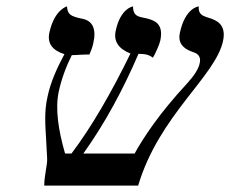

<svg xmlns="http://www.w3.org/2000/svg" viewBox="-20 -579 718 599"><path d="M676 -452C687 -505 652 -516 636 -522C634 -522 633 -523 632 -523C630 -524 628 -525 626 -525C612 -530 598 -535 600 -559C600 -559 558 -556 541 -476C535 -448 548 -429 578 -418C579 -418 580 -417 581 -417C590 -414 609 -408 603 -382C600 -365 586 -343 564 -319C476 -224 427 -149 400 -100H240C306 -192 364 -299 412 -411C434 -411 445 -408 457 -399C464 -410 477 -439 480 -452C492 -508 459 -516 436 -522C434 -522 433 -523 431 -523C416 -527 395 -526 395 -559C395 -559 356 -554 341 -483C334 -451 349 -427 387 -412C327 -289 265 -182 203 -100H183C162 -173 152 -239 163 -292C172 -334 187 -373 204 -407C221 -407 232 -409 259 -409C262 -415 269 -433 271 -444C281 -487 270 -513 239 -520C198 -528 191 -535 189 -559C189 -559 150 -550 134 -477C127 -444 143 -422 181 -410C160 -371 138 -325 128 -276C118 -231 121 -193 124 -142C125 -125 126 -106 127 -86C128 -74 125 -61 123 -47C121 -33 118 -17 118 0H411C477 -221 653 -341 676 -452Z"/></svg>

Font: Libertinus Sans
Style: Italic
Weight: 400
Italic angle: -12°
Designer: Philipp H. Poll, Khaled Hosny
Foundry: Caleb Maclennan
Version: Version 7.050;RELEASE